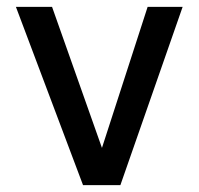

<svg xmlns="http://www.w3.org/2000/svg" viewBox="-20 -540 579 560"><path d="M26.4 -520H131.8L284.7 -87.9L270.5 -87.4L410.6 -520H512.7L331.1 0H222.2Z"/></svg>

Font: Monda Medium
Style: Regular
Weight: 500
Designer: Vernon Adams
Foundry: Vernon Adams
Version: Version 2.200